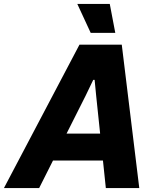

<svg xmlns="http://www.w3.org/2000/svg" viewBox="-62 -956 797 976"><path d="M-42 0 342 -729H557L646 0H476L427 -468L419 -550H412L373 -469L137 0ZM194 -140 260 -277H463L476 -140ZM399 -789 331 -936H496L524 -789Z"/></svg>

Font: Mona Sans ExtraLight ExtraBold
Style: Italic
Weight: 800
Italic angle: -11.6951°
Version: Version 2.000